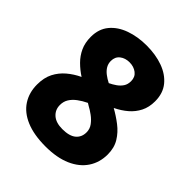

<svg xmlns="http://www.w3.org/2000/svg" viewBox="-203 -848 984 984"><g transform="rotate(45 289.0 -356.5)"><path d="M290 -723Q356 -723 408.5 -704Q461 -685 492 -647Q523 -609 523 -551Q523 -508 506.5 -475.5Q490 -443 462 -419Q434 -395 397 -377Q433 -357 467 -331Q501 -305 522.5 -270Q544 -235 544 -187Q544 -129 514.5 -84.5Q485 -40 428 -15Q371 10 289 10Q205 10 148 -14Q91 -38 62.5 -82Q34 -126 34 -184Q34 -234 52 -269Q70 -304 100 -329.5Q130 -355 168 -373Q137 -393 111.5 -418.5Q86 -444 71 -476.5Q56 -509 56 -552Q56 -609 87.5 -647Q119 -685 172.5 -704Q226 -723 290 -723ZM191 -193Q191 -158 216 -136Q241 -114 287 -114Q338 -114 362.5 -134.5Q387 -155 387 -190Q387 -215 372.5 -234.5Q358 -254 337.5 -269Q317 -284 298 -294L285 -302Q258 -289 236.5 -273Q215 -257 203 -237.5Q191 -218 191 -193ZM289 -600Q258 -600 237 -583.5Q216 -567 216 -537Q216 -517 225.5 -501Q235 -485 252 -472Q269 -459 289 -449Q308 -458 325 -470Q342 -482 352.5 -498Q363 -514 363 -537Q363 -567 341.5 -583.5Q320 -600 289 -600Z"/></g></svg>

Font: Noto Sans Armenian ExtraBold
Style: Regular
Weight: 800
Version: Version 2.007